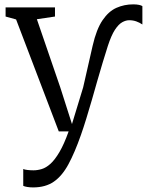

<svg xmlns="http://www.w3.org/2000/svg" viewBox="-20 -588 664 859"><path d="M128 250.5Q114.5 250.5 102.2 248.5Q90 246.5 84 243.5V168Q90 171 103.2 172.5Q116.5 174 130 174Q148 174 167 168.2Q186 162.5 205.8 144.8Q225.5 127 246 92.2Q266.5 57.5 287 0H243L52 -501L5 -514V-555H226V-514L145 -502L250 -196L302 -33L352 -197L394.5 -383.5Q411.5 -457.5 438.8 -497.5Q466 -537.5 501 -553Q536 -568.5 576 -568.5Q591 -568.5 601.8 -566.2Q612.5 -564 617 -560.5V-478.5Q604.5 -487 590 -492.2Q575.5 -497.5 558 -497.5Q543 -497.5 526.8 -488.5Q510.5 -479.5 494.2 -454.8Q478 -430 462.5 -382.5Q451.5 -348.5 439.5 -308.5Q427.5 -268.5 415.2 -225.8Q403 -183 390.8 -140.2Q378.5 -97.5 366.2 -57.8Q354 -18 342 16Q314.5 94.5 286.2 146.8Q258 199 220.8 224.8Q183.5 250.5 128 250.5Z"/></svg>

Font: Merriweather Light
Style: Regular
Weight: 300
Version: Version 2.100